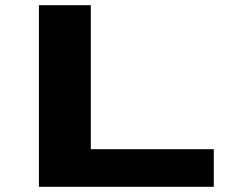

<svg xmlns="http://www.w3.org/2000/svg" viewBox="-20 -720 940 740"><path d="M130 0V-700H330V-145H804V0Z"/></svg>

Font: Trispace Expanded ExtraBold
Style: Regular
Weight: 800
Width: 7
Designer: Tyler Finck
Foundry: Etcetera Type Company
Version: Version 1.210; ttfautohint (v1.8.3)